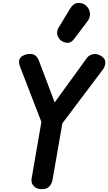

<svg xmlns="http://www.w3.org/2000/svg" viewBox="-20 -1300 746 1322"><path d="M266.5 2.5Q232 2.5 212.2 -18.8Q192.5 -40 197.5 -70L265 -460.5L119.5 -837Q115 -849 113 -857Q111 -865 111 -876Q111 -898.5 133.2 -913.5Q155.5 -928.5 187 -928.5Q209.5 -928.5 223.2 -917.8Q237 -907 247 -884.5L356.5 -595L576.5 -898.5Q586.5 -913 602.5 -920.8Q618.5 -928.5 635.5 -928.5Q648.5 -928.5 664.8 -921.2Q681 -914 693.2 -900.8Q705.5 -887.5 705.5 -868.5Q705.5 -845.5 688.5 -821.5L409.5 -451L341 -58Q336.5 -35.5 320 -16.5Q303.5 2.5 266.5 2.5ZM407 -1016.5Q384 -1030.5 375.8 -1056.8Q367.5 -1083 384 -1110.5L461 -1238Q485 -1278 517.8 -1279.8Q550.5 -1281.5 573.5 -1260Q597 -1239 599.2 -1209Q601.5 -1179 583 -1154.5L490.5 -1032Q472 -1007.5 450.2 -1005.5Q428.5 -1003.5 407 -1016.5Z"/></svg>

Font: Edu AU VIC WA NT Pre
Style: Bold
Weight: 700
Designer: Tina and Corey Anderson, Eben Sorkin, Mirko Velimirovic
Foundry: Google for Education
Version: Version 1.001